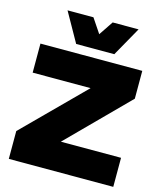

<svg xmlns="http://www.w3.org/2000/svg" viewBox="-127 -968 891 1060"><g transform="rotate(15 318.5 -438.0)"><path d="M438 -709H220L126 -876H274L329 -794L384 -876H532ZM278 -166H622V0H25V-159L360 -494H29V-660H611V-501Z"/></g></svg>

Font: Elaine Sans Black
Style: Regular
Weight: 900
Designer: Wei Huang
Foundry: Wei Huang
Version: Version 2.001;December 24, 2019;FontCreator 12.0.0.2547 64-b